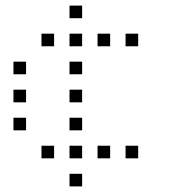

<svg xmlns="http://www.w3.org/2000/svg" viewBox="-20 -593 640 685"><path d="M229 -573Q228 -573 228 -573Q228 -573 228 -572V-529Q228 -528 228 -528Q228 -528 229 -528H272Q273 -528 273 -528Q273 -528 273 -529V-572Q273 -573 273 -573Q273 -573 272 -573ZM129 -473Q128 -473 128 -473Q128 -473 128 -472V-429Q128 -428 128 -428Q128 -428 129 -428H172Q173 -428 173 -428Q173 -428 173 -429V-472Q173 -473 173 -473Q173 -473 172 -473ZM229 -473Q228 -473 228 -473Q228 -473 228 -472V-429Q228 -428 228 -428Q228 -428 229 -428H272Q273 -428 273 -428Q273 -428 273 -429V-472Q273 -473 273 -473Q273 -473 272 -473ZM329 -473Q328 -473 328 -473Q328 -473 328 -472V-429Q328 -428 328 -428Q328 -428 329 -428H372Q373 -428 373 -428Q373 -428 373 -429V-472Q373 -473 373 -473Q373 -473 372 -473ZM429 -473Q428 -473 428 -473Q428 -473 428 -472V-429Q428 -428 428 -428Q428 -428 429 -428H472Q473 -428 473 -428Q473 -428 473 -429V-472Q473 -473 473 -473Q473 -473 472 -473ZM29 -373Q28 -373 28 -373Q28 -373 28 -372V-329Q28 -328 28 -328Q28 -328 29 -328H72Q73 -328 73 -328Q73 -328 73 -329V-372Q73 -373 73 -373Q73 -373 72 -373ZM229 -373Q228 -373 228 -373Q228 -373 228 -372V-329Q228 -328 228 -328Q228 -328 229 -328H272Q273 -328 273 -328Q273 -328 273 -329V-372Q273 -373 273 -373Q273 -373 272 -373ZM29 -273Q28 -273 28 -273Q28 -273 28 -272V-229Q28 -228 28 -228Q28 -228 29 -228H72Q73 -228 73 -228Q73 -228 73 -229V-272Q73 -273 73 -273Q73 -273 72 -273ZM229 -273Q228 -273 228 -273Q228 -273 228 -272V-229Q228 -228 228 -228Q228 -228 229 -228H272Q273 -228 273 -228Q273 -228 273 -229V-272Q273 -273 273 -273Q273 -273 272 -273ZM29 -173Q28 -173 28 -173Q28 -173 28 -172V-129Q28 -128 28 -128Q28 -128 29 -128H72Q73 -128 73 -128Q73 -128 73 -129V-172Q73 -173 73 -173Q73 -173 72 -173ZM229 -173Q228 -173 228 -173Q228 -173 228 -172V-129Q228 -128 228 -128Q228 -128 229 -128H272Q273 -128 273 -128Q273 -128 273 -129V-172Q273 -173 273 -173Q273 -173 272 -173ZM129 -73Q128 -73 128 -73Q128 -73 128 -72V-29Q128 -28 128 -28Q128 -28 129 -28H172Q173 -28 173 -28Q173 -28 173 -29V-72Q173 -73 173 -73Q173 -73 172 -73ZM229 -73Q228 -73 228 -73Q228 -73 228 -72V-29Q228 -28 228 -28Q228 -28 229 -28H272Q273 -28 273 -28Q273 -28 273 -29V-72Q273 -73 273 -73Q273 -73 272 -73ZM329 -73Q328 -73 328 -73Q328 -73 328 -72V-29Q328 -28 328 -28Q328 -28 329 -28H372Q373 -28 373 -28Q373 -28 373 -29V-72Q373 -73 373 -73Q373 -73 372 -73ZM429 -73Q428 -73 428 -73Q428 -73 428 -72V-29Q428 -28 428 -28Q428 -28 429 -28H472Q473 -28 473 -28Q473 -28 473 -29V-72Q473 -73 473 -73Q473 -73 472 -73ZM229 27Q228 27 228 27Q228 27 228 28V71Q228 72 228 72Q228 72 229 72H272Q273 72 273 72Q273 72 273 71V28Q273 27 273 27Q273 27 272 27Z"/></svg>

Font: Doto Light
Style: Regular
Weight: 300
Monospace: yes
Version: Version 1.000